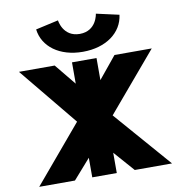

<svg xmlns="http://www.w3.org/2000/svg" viewBox="-100 -1060 1101 1153"><g transform="rotate(-10 450.5 -483.5)"><path d="M561 -966C561 -966 549 -863 445.5 -863C342.2 -863 330 -966 330 -966L191.5 -935C204.7 -828 303.7 -754 445.5 -754C587.5 -754 686.5 -828 699.7 -935ZM855.4 -1 554.3 -346.9 855.4 -702.2H628.2L518.7 -568.5V-703H369.2V-573L263.5 -702.2H45.6L337.4 -346.9L45.6 -1H263.5L369.2 -121.2V-1.8H518.7V-125.5L628.2 -1Z"/></g></svg>

Font: Hussar
Style: BdWide
Weight: 700
Foundry: Cannot Into Space Fonts
Version: Version 2.00